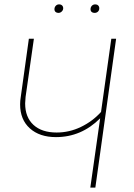

<svg xmlns="http://www.w3.org/2000/svg" viewBox="-20 -858 615 878"><path d="M511 -681 416 0H393L438 -317Q352 -231 236 -231Q161 -231 116.5 -271Q72 -311 72 -381Q72 -397 75 -415L112 -681H135L97 -415Q95 -393 95 -385Q95 -322 133 -287Q171 -252 239 -252Q297 -252 350 -277.5Q403 -303 442 -346L489 -681ZM229 -816Q229 -825 235 -831.5Q241 -838 250 -838Q259 -838 264 -833Q269 -828 269 -820Q269 -812 262.5 -805.5Q256 -799 247 -799Q239 -799 234 -803.5Q229 -808 229 -816ZM394 -816Q394 -825 400 -831.5Q406 -838 416 -838Q424 -838 429 -833Q434 -828 434 -820Q434 -811 428 -805Q422 -799 412 -799Q404 -799 399 -803.5Q394 -808 394 -816Z"/></svg>

Font: Fira Sans Thin
Style: Italic
Weight: 250
Italic angle: -8°
Designer: Carrois Corporate & Edenspiekermann AG
Foundry: Carrois Corporate GbR & Edenspiekermann AG
Version: Version 4.203